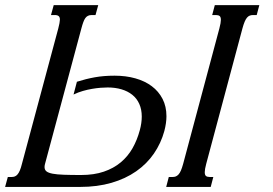

<svg xmlns="http://www.w3.org/2000/svg" viewBox="-87 -736 1076 756"><path d="M776.9 -624.5Q782.7 -646.5 782.7 -657.7Q782.7 -668.9 777.8 -672.9Q772.9 -676.8 763.2 -676.8H748.5L758.8 -715.8H934.1L923.8 -676.8H909.7Q902.3 -676.8 896.5 -674.6Q890.6 -672.4 885.7 -666.7Q880.9 -661.1 876.5 -650.9Q872.1 -640.6 867.7 -624.5L725.1 -91.3Q719.2 -69.3 719.2 -58.1Q719.2 -46.9 724.1 -43Q729 -39.1 738.8 -39.1H752.9L742.7 0H567.4L577.6 -39.1H592.3Q599.6 -39.1 605.2 -41.3Q610.8 -43.5 616 -49.1Q621.1 -54.7 625.5 -64.9Q629.9 -75.2 634.3 -91.3ZM142.6 -624.5Q148.4 -646.5 148.9 -658.7Q148.9 -668.5 144 -672.6Q139.2 -676.8 128.4 -676.8H113.8L124.5 -715.8H299.8L289.1 -676.8H274.4Q265.6 -676.8 259.5 -673.8Q253.4 -670.9 249 -664.8Q244.6 -658.7 241 -648.7Q237.3 -638.7 233.4 -624L90.3 -90.8Q88.4 -84.5 88.4 -78.1Q88.4 -67.4 95.9 -61.3Q103.5 -55.2 120.6 -52Q137.7 -48.8 165 -47.9Q192.4 -46.9 231.9 -46.9Q283.2 -46.9 321.8 -60.1Q360.4 -73.2 388.4 -96.7Q416.5 -120.1 434.8 -152.3Q453.1 -184.6 463.4 -223.1Q471.2 -251.5 471.2 -276.9Q471.2 -305.2 461.4 -326.9Q451.7 -348.6 433.8 -362.8Q416 -377 391.4 -384.3Q366.7 -391.6 336.9 -391.6Q324.7 -391.6 309.1 -390.4Q293.5 -389.2 275.9 -386.2Q258.3 -383.3 239.5 -377.9Q220.7 -372.6 202.6 -363.8L215.8 -414.1Q251 -425.3 285.9 -431.6Q320.8 -438 364.3 -438Q408.7 -438 446 -427.5Q483.4 -417 510.5 -396.7Q537.6 -376.5 553 -346.7Q568.4 -316.9 568.4 -278.3Q568.4 -252 560.1 -220.2Q546.9 -171.9 519 -131.3Q491.2 -90.8 449.2 -61.5Q407.2 -32.2 351.8 -16.1Q296.4 0 228.5 0H-66.9L-56.2 -39.1H-41.5Q-34.2 -39.1 -28.6 -41.3Q-22.9 -43.5 -18.1 -49.1Q-13.2 -54.7 -8.8 -64.9Q-4.4 -75.2 -0.5 -91.3Z"/></svg>

Font: Arian Grqi
Style: Italic
Weight: 400
Italic angle: -15°
Designer: Ruben Hakobyan (Tarumian)
Foundry: Ruben Hakobyan (Tarumian)
Version: Version 1.002